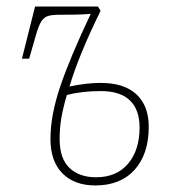

<svg xmlns="http://www.w3.org/2000/svg" viewBox="-20 -556 520 586"><path d="M134 -132Q134 -204 164 -292.5Q194 -381 257 -514Q238 -511 163 -511Q138 -511 126 -507Q114 -503 106 -490.5Q98 -478 90 -450L69 -377H47L87 -536H279L287 -523Q221 -389 192 -292Q245 -303 287 -303Q359 -303 396.5 -268Q434 -233 434 -169Q434 -86 391 -38Q348 10 271 10Q207 10 170.5 -27Q134 -64 134 -132ZM406 -167Q406 -221 376.5 -249.5Q347 -278 288 -278Q229 -278 184 -266Q172 -225 167 -194.5Q162 -164 162 -132Q162 -72 192 -43.5Q222 -15 273 -15Q336 -15 371 -56.5Q406 -98 406 -167Z"/></svg>

Font: Noto Serif NarrowThin
Style: Italic
Weight: 250
Width: 4
Italic angle: -12°
Designer: Monotype Design Team
Foundry: Monotype Imaging Inc.
Version: Version 1.001